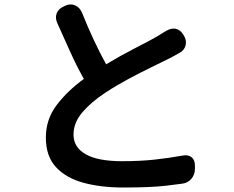

<svg xmlns="http://www.w3.org/2000/svg" viewBox="-20 -795 1040 854"><path d="M271 -770Q294 -780 314.5 -771Q335 -762 345 -738Q371 -673 397.5 -616.5Q424 -560 452 -509Q515 -547 578.5 -579.5Q642 -612 679 -633Q690 -640 702 -647.5Q714 -655 718 -657Q741 -671 761.5 -667Q782 -663 795 -641L798 -637Q811 -615 805.5 -593Q800 -571 777 -559Q772 -556 760 -549.5Q748 -543 735 -536Q703 -520 653.5 -496Q604 -472 550 -443Q496 -414 449 -383Q385 -341 346 -295Q307 -249 307 -196Q307 -140 361 -109Q415 -78 523 -78Q602 -78 667 -85Q732 -92 792 -103Q818 -108 833 -95Q848 -82 847 -56V-44Q847 -18 831 0.5Q815 19 790 22Q755 27 719 31Q683 35 637.5 37Q592 39 527 39Q429 39 351.5 18Q274 -3 229 -51.5Q184 -100 184 -183Q184 -264 231.5 -327Q279 -390 353 -444Q321 -501 293 -563Q265 -625 235 -692Q224 -716 232.5 -736.5Q241 -757 265 -767Z"/></svg>

Font: Chiron GoRound TC SB
Style: Regular
Weight: 500
Designer: Ryoko NISHIZUKA 西塚涼子 (kana, bopomofo & ideographs); Paul D. Hunt (Latin, Greek & Cyrillic); Sandoll Communications 산돌커뮤니
Foundry: Adobe
Version: Version 1.000;hotconv 1.1.1;makeotfexe 2.6.0